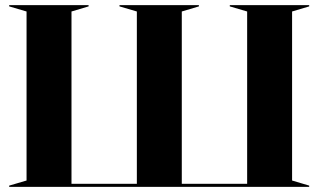

<svg xmlns="http://www.w3.org/2000/svg" viewBox="-20 -732 1247 752"><path d="M16 -5 84 -25V-687L16 -707V-712H327V-707L260 -687V-12H516V-687L448 -707V-712H759V-707L692 -687V-12H948V-687L880 -707V-712H1191V-707L1124 -687V-25L1191 -5V0H16Z"/></svg>

Font: Nyght Serif Bold
Style: Regular
Weight: 700
Designer: Maksym Kobuzan
Version: Version 0.410